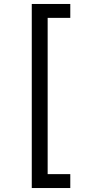

<svg xmlns="http://www.w3.org/2000/svg" viewBox="-20 -812 455 967"><path d="M140 -792H334V-722H220V65H334V135H140Z"/></svg>

Font: hindi15
Style: Regular
Weight: 400
Designer: Jelle Bosma - Monotype Design Team
Foundry: Monotype Imaging Inc.
Version: Version 2.006